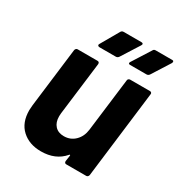

<svg xmlns="http://www.w3.org/2000/svg" viewBox="-168 -815 877 937"><g transform="rotate(30 270.5 -346.5)"><path d="M401 -514H513Q518 -514 521 -510.5Q524 -507 523 -502L463 -12Q462 -7 458.5 -3.5Q455 0 450 0H338Q327 0 327 -12L332 -46Q332 -49 330 -49.5Q328 -50 326 -47Q280 7 198 7Q132 7 90.5 -31Q49 -69 49 -139Q49 -148 51 -168L92 -502Q93 -507 96.5 -510.5Q100 -514 105 -514H217Q228 -514 228 -502L191 -203Q190 -197 190 -186Q190 -152 208 -132.5Q226 -113 258 -113Q295 -113 320.5 -138Q346 -163 351 -203L388 -502Q388 -507 392 -510.5Q396 -514 401 -514ZM257 -700H357Q364 -700 366 -696Q368 -692 364 -686L300 -585Q294 -576 284 -576H192Q186 -576 183 -580Q180 -584 184 -590L242 -691Q247 -700 257 -700ZM437 -700H531Q537 -700 538.5 -696Q540 -692 537 -686L473 -585Q467 -576 457 -576H365Q356 -576 356 -582Q356 -586 359 -590L423 -691Q427 -700 437 -700Z"/></g></svg>

Font: Barlow
Style: Bold Italic
Weight: 700
Italic angle: -7°
Designer: Jeremy Tribby
Foundry: Tribby Type
Version: Version 1.422